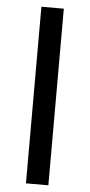

<svg xmlns="http://www.w3.org/2000/svg" viewBox="-56 -762 402 862"><g transform="rotate(5 145.0 -331.0)"><path d="M95 67V-729H196V67Z"/></g></svg>

Font: Hubot Sans Medium
Style: Regular
Weight: 500
Designer: Deni Anggara
Foundry: GitHub, Inc., Subsidiary of Microsoft Corporation
Version: Version 2.000